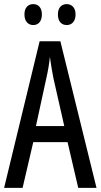

<svg xmlns="http://www.w3.org/2000/svg" viewBox="-20 -915 490 935"><path d="M99 -845C99 -810 118 -793 142 -793C166 -793 184 -810 184 -845C184 -878 166 -895 142 -895C118 -895 99 -879 99 -845ZM262 -845C262 -810 280 -793 305 -793C329 -793 348 -810 348 -845C348 -878 329 -895 305 -895C281 -895 262 -879 262 -845ZM361 0H450L274 -714H173L0 0H90L142 -223H309ZM240 -535 293 -301H155L206 -536C214 -571 220 -607 223 -638C227 -607 233 -572 240 -535Z"/></svg>

Font: Noto Sans Arabic UI XCn
Style: Regular
Weight: 400
Width: 2
Designer: Monotype Design Team, Nadine Chahine and Nizar Qandah
Foundry: Monotype Imaging Inc.
Version: Version 2.010